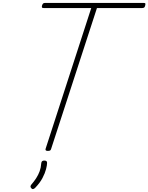

<svg xmlns="http://www.w3.org/2000/svg" viewBox="-20 -1018 1014 1313"><path d="M307 14Q287 14 292 -1L604 -963H279Q269 -963 267 -967.5Q265 -972 268 -982Q271 -991 275.5 -994.5Q280 -998 289 -998H962Q973 -998 974 -993.5Q975 -989 973 -981Q971 -971 966.5 -967Q962 -963 952 -963H643L330 -1Q328 7 323.5 10.5Q319 14 307 14ZM195 270Q189 264 188.5 258.5Q188 253 193 246Q213 223 227.5 200.5Q242 178 251 153.5Q260 129 262 99Q263 88 268.5 84Q274 80 283 80Q293 80 297.5 84Q302 88 302 96Q302 111 295 138.5Q288 166 270.5 199.5Q253 233 220 267Q215 272 208 274.5Q201 277 195 270Z"/></svg>

Font: Playwrite BE VLG Thin
Style: Regular
Weight: 250
Designer: Veronika Burian, José Scaglione
Foundry: TypeTogether
Version: Version 1.002